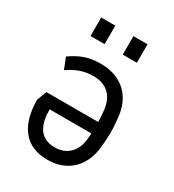

<svg xmlns="http://www.w3.org/2000/svg" viewBox="-173 -799 823 908"><g transform="rotate(30 238.5 -345.0)"><path d="M218 -510C160 -510 114 -496 59 -457L83 -396C124 -425 167 -442 218 -442C300 -442 335 -391 342 -326C344 -305 345 -284 346 -265H63L43 -212C43 -125 68 10 227 10C339 10 405 -64 416 -162C420 -195 422 -223 422 -251C422 -279 420 -306 416 -338C404 -436 341 -510 218 -510ZM287 -599H364V-700H287ZM111 -599H188V-700H111ZM117 -202H345L342 -167C336 -107 298 -58 227 -58C137 -58 117 -131 117 -202Z"/></g></svg>

Font: Finlandica
Style: Regular
Weight: 400
Designer: Niklas Ekholm, Juho Hiilivirta, Jaakko Suomalainen
Foundry: Helsinki Type Studio
Version: Version 2.000;Glyphs 3.2 (3202)